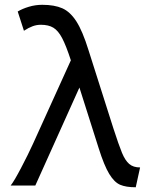

<svg xmlns="http://www.w3.org/2000/svg" viewBox="-20 -772 627 799"><path d="M390.6 -155.3 310.5 -407.7 127 0H24.4Q38.6 -17.6 67.9 -73.5Q97.2 -129.4 117.2 -173.3L274.9 -521Q254.9 -582.5 238.5 -613.5Q222.2 -644.5 202.1 -656.7Q182.1 -668.9 149.9 -668.9Q132.3 -668.9 115.7 -662.8Q99.1 -656.7 79.6 -644L53.7 -724.1Q73.2 -735.8 100.3 -743.9Q127.4 -752 155.8 -752Q206.5 -752 239.3 -737.5Q272 -723.1 297.9 -682.9Q323.7 -642.6 348.1 -564L451.7 -238.3Q474.6 -167.5 487.8 -135.7Q501 -104 517.8 -89.6Q534.7 -75.2 563 -75.2L544.9 7.3Q503.9 7.3 479.7 -3.2Q455.6 -13.7 434.6 -48.1Q413.6 -82.5 390.6 -155.3Z"/></svg>

Font: Lesson One
Style: Regular
Weight: 400
Designer: But Ko, Victor Gaultney, Annie Olsen, Julie Remington, Don Collingsworth, Eric Hays, Becca Hirsbrunner
Version: Version 1.100